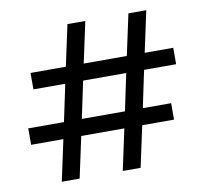

<svg xmlns="http://www.w3.org/2000/svg" viewBox="-81 -830 1002 921"><g transform="rotate(-10 420.0 -370.0)"><path d="M294 -280 332 -460H542L504 -280ZM591 -280 629 -460H785V-540H646L689 -740H602L559 -540H349L392 -740H305L262 -540H90V-460H245L207 -280H33V-200H190L147 0H234L277 -200H487L444 0H531L574 -200H729V-280Z"/></g></svg>

Font: Matrixport Regular
Style: Regular
Weight: 400
Designer: Ninad Kale (Devanagari), Jonny Pinhorn (Latin)
Foundry: Indian Type Foundry
Version: Version 3.200;PS 1.000;hotconv 16.6.54;makeotf.lib2.5.65590